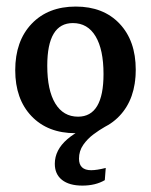

<svg xmlns="http://www.w3.org/2000/svg" viewBox="-20 -397 460 585"><path d="M231 168.5Q190.9 168.5 168.9 151.1Q147 133.8 147 102.1Q147 60.1 185.1 27.1Q223.1 -5.9 293 -25.9L393.6 -184.6Q393.6 -149.9 386 -122.1Q378.4 -94.2 365.5 -73Q352.5 -51.8 335.2 -36.1Q317.9 -20.5 298.3 -9.8Q282.7 -1 264.6 12.5Q246.6 25.9 233.6 44.4Q220.7 63 220.7 86.4Q220.7 121.6 257.8 121.6Q274.9 121.6 302.2 114.7L299.3 151.9Q271 168.5 231 168.5ZM209.5 8.8Q125.5 8.8 75.9 -43.2Q26.4 -95.2 26.4 -183.1Q26.4 -272 76.4 -324.5Q126.5 -377 210.9 -377Q294.9 -377 344.2 -325Q393.6 -272.9 393.6 -184.6Q393.6 -95.7 343.8 -43.5Q293.9 8.8 209.5 8.8ZM217.8 -41.5Q295.4 -41.5 295.4 -171.4Q295.4 -246.1 271.2 -286.4Q247.1 -326.7 202.1 -326.7Q124 -326.7 124 -196.8Q124 -122.1 148.4 -81.8Q172.9 -41.5 217.8 -41.5Z"/></svg>

Font: Markazi Text Medium
Style: Regular
Weight: 500
Designer: Borna Izadpanah (Arabic designer), Fiona Ross (Arabic design director) and Florian Runge (Latin designer)
Foundry: Borna Izadpanah and Florian Runge
Version: Version 1.001